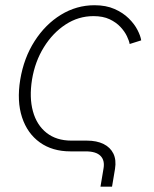

<svg xmlns="http://www.w3.org/2000/svg" viewBox="-20 -570 580 723"><path d="M358.4 132.8 369.6 65.9Q375.5 34.2 358.6 17.1Q341.8 0 302.7 0H245.1Q177.2 0 130.1 -33.7Q83 -67.4 63 -128.2Q43 -189 56.2 -270Q69.8 -352.1 110.4 -415.3Q150.9 -478.5 209.5 -514.4Q268.1 -550.3 335.9 -550.3Q379.4 -550.3 411.4 -536.1Q443.4 -522 464.8 -500.7Q486.3 -479.5 497.8 -457Q509.3 -434.6 511.7 -418L468.3 -404.3Q466.3 -416 458 -433.6Q449.7 -451.2 433.6 -468.5Q417.5 -485.8 392.6 -497.6Q367.7 -509.3 332 -509.3Q275.4 -509.3 227.1 -477.8Q178.7 -446.3 145.3 -392.3Q111.8 -338.4 100.6 -270.5Q89.8 -202.6 104 -150.9Q118.2 -99.1 155.3 -69.8Q192.4 -40.5 249 -40.5H307.1Q344.2 -40.5 369.9 -27.8Q395.5 -15.1 407 8.5Q418.5 32.2 413.1 65.9L401.9 132.8Z"/></svg>

Font: Inter 16pt ExtraLight
Style: Italic
Weight: 250
Italic angle: -9.3988°
Version: Version 4.001;git-66647c0bb